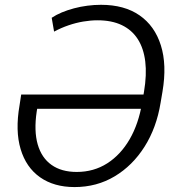

<svg xmlns="http://www.w3.org/2000/svg" viewBox="-20 -757 716 787"><path d="M285.6 9.8Q201.2 9.8 144 -30.5Q86.9 -70.8 64.5 -146Q42 -221.2 60.1 -325.2L66.9 -369.6H598.1L587.9 -311H132.3L130.4 -299.3Q118.7 -220.7 134.5 -165.3Q150.4 -109.9 191.2 -81.1Q231.9 -52.2 294.4 -52.2Q364.3 -52.2 419.4 -87.4Q474.6 -122.6 511.5 -186.3Q548.3 -250 562.5 -335.9L570.3 -381.3Q582 -450.7 575.4 -504.9Q568.8 -559.1 544.7 -596.7Q520.5 -634.3 479.2 -654.1Q438 -673.8 379.9 -673.8Q351.6 -673.8 321.3 -668.7Q291 -663.6 261 -653.3Q231 -643.1 201.7 -627.4L191.9 -684.1Q210 -696.3 233.4 -706.1Q256.8 -715.8 283.4 -722.9Q310.1 -730 338.1 -733.6Q366.2 -737.3 394 -737.3Q489.7 -737.3 552 -694.1Q614.3 -650.9 639.4 -571Q664.6 -491.2 646 -381.3L638.2 -335.4Q621.6 -233.4 572.5 -155.8Q523.4 -78.1 450 -34.2Q376.5 9.8 285.6 9.8Z"/></svg>

Font: Inter Tight Light
Style: Italic
Weight: 300
Italic angle: -9.39999°
Designer: Rasmus Andersson
Foundry: rsms
Version: Version 3.004